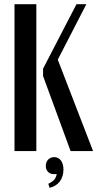

<svg xmlns="http://www.w3.org/2000/svg" viewBox="-20 -719 463 914"><path d="M153 0H49V-699H153ZM185 -357V-392L344 -699H391L255 -435L423 0H316ZM250 109Q246 110 242.5 110Q239 110 236 110Q219 110 208.5 99Q198 88 198 71Q198 52 209.5 40.5Q221 29 238 29Q258 29 270 45Q282 61 282 88Q282 122 264.5 145Q247 168 216 175L210 156Q230 146 238.5 136Q247 126 250 109Z"/></svg>

Font: Moniqa Paragraph
Style: Bold
Weight: 700
Designer: Rajesh Rajput
Foundry: Rajesh Rajput
Version: Version 1.000